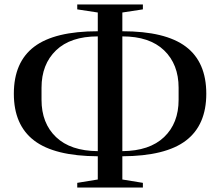

<svg xmlns="http://www.w3.org/2000/svg" viewBox="-20 -840 986 860"><path d="M326 -21 418 -36V-140Q224 -141 133 -210.5Q42 -280 42 -420Q42 -562 133.5 -631Q225 -700 418 -700V-784L326 -798V-820H620V-798L528 -784V-700Q721 -700 812.5 -631Q904 -562 904 -420Q904 -280 813 -210.5Q722 -141 528 -140V-36L620 -21V0H326ZM418 -677Q296 -677 231 -614.5Q166 -552 166 -447V-393Q166 -288 231 -226Q296 -164 418 -163ZM780 -393V-447Q780 -552 715 -614.5Q650 -677 528 -677V-163Q650 -164 715 -226Q780 -288 780 -393Z"/></svg>

Font: Prata
Style: Regular
Weight: 400
Designer: Ivan Petrov
Foundry: Cyreal
Version: Version 2.000